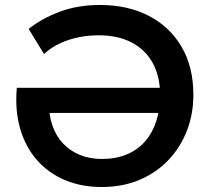

<svg xmlns="http://www.w3.org/2000/svg" viewBox="-20 -735 840 770"><path d="M388 15Q306 15 239.5 -13.2Q173 -41.5 127.2 -94.2Q81.5 -147 60.5 -220.2Q39.5 -293.5 47.5 -383H675L673.5 -282H121.5L176 -331Q175 -276 189.8 -232.8Q204.5 -189.5 233 -159.5Q261.5 -129.5 301 -113.5Q340.5 -97.5 388.5 -97.5Q445 -97.5 488.5 -115.8Q532 -134 561.8 -168Q591.5 -202 606.8 -249.5Q622 -297 622 -355Q622 -428 592.8 -481.8Q563.5 -535.5 508.2 -564.5Q453 -593.5 375 -593.5Q311.5 -593.5 254.2 -574.5Q197 -555.5 156.5 -518.5L95 -619Q145 -659.5 217.5 -687.2Q290 -715 381.5 -715Q492.5 -715 576.8 -671.5Q661 -628 708.2 -547.2Q755.5 -466.5 755.5 -355Q755.5 -277.5 729.5 -210.5Q703.5 -143.5 655 -92.8Q606.5 -42 539 -13.5Q471.5 15 388 15Z"/></svg>

Font: Geologica Roman Medium
Style: Regular
Weight: 500
Designer: Sindre Bremnes, Frode Helland
Foundry: Monokrom Skriftforlag AS
Version: Version 1.010;gftools[0.9.28]